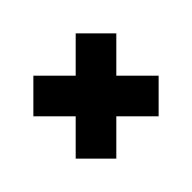

<svg xmlns="http://www.w3.org/2000/svg" viewBox="-119 -781 802 802"><g transform="rotate(45 282.0 -380.0)"><path d="M157 -135 37 -255 162 -380 37 -505 157 -625 282 -500 407 -625 527 -505 402 -380 527 -255 407 -135 282 -260Z"/></g></svg>

Font: Encode Sans Expanded Black
Style: Regular
Weight: 900
Width: 7
Designer: Multiple Designers
Foundry: Impallari Type
Version: Version 2.000